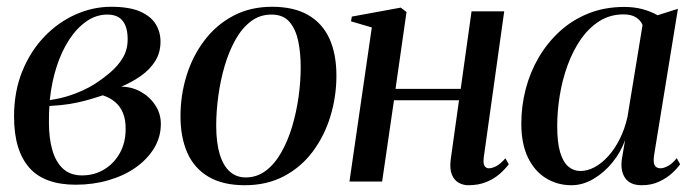

<svg xmlns="http://www.w3.org/2000/svg" viewBox="-20 -536 2044 567"><path d="M203.5 9.5Q158 9.5 123.8 -2.8Q89.5 -15 67 -40.2Q44.5 -65.5 33 -103.2Q21.5 -141 21.5 -192Q21.5 -266 45.8 -325.5Q70 -385 111 -427.8Q152 -470.5 203.2 -493.2Q254.5 -516 308 -516Q362 -516 393.8 -502Q425.5 -488 439.8 -464.8Q454 -441.5 454 -413.5Q454 -380.5 438.5 -355.8Q423 -331 396.5 -312.2Q370 -293.5 338 -280Q369 -280 395.5 -265.2Q422 -250.5 438.5 -225.5Q455 -200.5 455 -170Q455 -131 435 -98.2Q415 -65.5 380.5 -41.2Q346 -17 300.5 -3.8Q255 9.5 203.5 9.5ZM222 -18Q258.5 -18 287.5 -35.5Q316.5 -53 333.8 -83.8Q351 -114.5 351 -154.5Q351.5 -181.5 343.5 -201.5Q335.5 -221.5 320.2 -234.5Q305 -247.5 283.5 -254.5Q274 -251.5 260 -247Q246 -242.5 227.8 -237.8Q209.5 -233 186 -229Q173.5 -227 158.8 -225.5Q144 -224 126 -223Q125 -213 124.8 -202Q124.5 -191 124.5 -174Q124.5 -127 134.8 -92Q145 -57 166.5 -37.5Q188 -18 222 -18ZM127 -240.5Q155.5 -244.5 179.8 -252Q204 -259.5 224 -268.8Q244 -278 259 -287.5Q283 -303 305.5 -322Q328 -341 342.5 -365Q357 -389 357 -420Q357 -456 342.2 -474.5Q327.5 -493 297 -493Q265 -493 236.5 -473.8Q208 -454.5 185.2 -420.2Q162.5 -386 147.5 -340Q132.5 -294 127 -240.5Z M783.5 -516Q847.5 -516 889.8 -491.8Q932 -467.5 952.8 -422Q973.5 -376.5 973.5 -312.5Q973.5 -251.5 956 -193.5Q938.5 -135.5 904.2 -89.2Q870 -43 819.2 -16Q768.5 11 703 11Q638 11 595.8 -14Q553.5 -39 533.2 -84.8Q513 -130.5 513 -193Q513 -255 531 -313Q549 -371 584 -417Q619 -463 669.2 -489.5Q719.5 -516 783.5 -516ZM781.5 -493Q747.5 -493 721 -473Q694.5 -453 675.2 -418.5Q656 -384 643.5 -341.5Q631 -299 624.8 -253.2Q618.5 -207.5 618.5 -165Q618.5 -114.5 629 -80.2Q639.5 -46 659 -29Q678.5 -12 705.5 -12Q739 -12 765.5 -32.2Q792 -52.5 811.2 -86.8Q830.5 -121 843 -163.2Q855.5 -205.5 861.8 -250.5Q868 -295.5 868 -337.5Q868 -379 860.8 -414.2Q853.5 -449.5 835 -471.2Q816.5 -493 781.5 -493Z M1408.5 -70.5Q1406.5 -52 1411.2 -45.5Q1416 -39 1423.5 -39Q1433.5 -39 1445.8 -45.5Q1458 -52 1472.5 -68.5L1482.5 -51Q1471 -35.5 1454.2 -21.2Q1437.5 -7 1414.8 2Q1392 11 1363 11Q1348 11 1334.8 3.8Q1321.5 -3.5 1314.5 -20.2Q1307.5 -37 1311 -65L1335.5 -240H1143.5L1108.5 0H1012L1078 -455L1016.5 -473L1019 -487L1163.5 -513.5L1180.5 -500.5L1148 -273.5H1340.5L1372.5 -502.5H1469Z M1911.5 -77Q1908.5 -55.5 1913.8 -47.2Q1919 -39 1930.5 -39Q1940 -39 1953.2 -46.2Q1966.5 -53.5 1978.5 -69L1988.5 -51Q1980 -38.5 1964 -24Q1948 -9.5 1925.5 0.8Q1903 11 1875 11Q1840.5 11 1826 -10.5Q1811.5 -32 1816.5 -66.5L1826 -122.5Q1813.5 -87 1789 -56.8Q1764.5 -26.5 1732.8 -7.8Q1701 11 1667.5 11Q1626 11 1592.2 -9.8Q1558.5 -30.5 1539 -71Q1519.5 -111.5 1519.5 -171Q1519.5 -223 1532.5 -273Q1545.5 -323 1571 -366.5Q1596.5 -410 1633.5 -443.8Q1670.5 -477.5 1718.2 -496.5Q1766 -515.5 1823.5 -515.5Q1853 -515.5 1877.2 -509Q1901.5 -502.5 1922 -491L1982 -510ZM1877.5 -462Q1872.5 -475.5 1858.5 -484.5Q1844.5 -493.5 1821.5 -493.5Q1781.5 -493.5 1750 -473.5Q1718.5 -453.5 1695 -419.5Q1671.5 -385.5 1656 -342.8Q1640.5 -300 1633 -253.8Q1625.5 -207.5 1625.5 -164Q1625.5 -115.5 1634.2 -86.2Q1643 -57 1658.5 -44Q1674 -31 1694 -31Q1714.5 -31 1735.8 -42.2Q1757 -53.5 1776.2 -74.8Q1795.5 -96 1810.2 -125.5Q1825 -155 1833 -190.5Z"/></svg>

Font: Merriweather 144pt
Style: Italic
Weight: 400
Italic angle: -7.8°
Version: Version 2.101